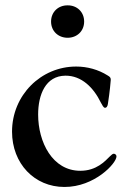

<svg xmlns="http://www.w3.org/2000/svg" viewBox="-20 -699 496 732"><path d="M225.5 13.8C340.6 14.2 424 -76.7 424 -102.3C424 -110.1 417.6 -112.9 413.7 -112.9C409.8 -112.9 404.8 -108.7 399.1 -103C380.7 -84.9 348.4 -47.9 286.2 -47.9C180 -47.9 125.4 -157 125.4 -262.4C125.4 -338.1 153.8 -409.8 229.4 -410.5C290.8 -410.9 336.6 -365.4 364.7 -307.5C370 -298.3 374.3 -288 380.7 -288C385.7 -288 389.9 -293 391.3 -302.6C398.8 -349.8 402 -389.6 402.3 -394.5C402.3 -403.8 398.8 -406.2 390.6 -411.2C354.8 -433.9 312.5 -445.3 270.2 -445.3C136 -445.3 25.9 -335.9 25.9 -197.1C25.9 -75.3 111.5 13.8 225.5 13.8ZM174.7 -616.8C174.7 -580.3 202.1 -555 237.9 -555C273.4 -555 300.8 -580.3 300.8 -616.8C300.8 -653.4 273.4 -679 237.9 -678.6C202.1 -679 174.7 -653.4 174.7 -616.8Z"/></svg>

Font: Margiela Serif Medium
Style: Regular
Weight: 500
Designer: Andreas Faust, Stefan Endress
Version: Version 1.002;FEAKit 1.0